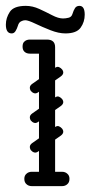

<svg xmlns="http://www.w3.org/2000/svg" viewBox="-43 -635 309 655"><path d="M117 0Q90 0 90 -26V-474Q90 -500 117 -500Q145 -500 145 -474V-26Q145 0 117 0ZM59 -452Q47 -452 40 -459Q34 -465 34 -476Q34 -488 40 -493Q47 -500 59 -500H110Q121 -500 127 -498.5Q133 -497 134 -495Q138 -491 141 -486Q144 -481 144 -476Q142 -463 135 -459Q131 -452 110 -452ZM40 -25Q40 -36 47 -42Q54 -49 66 -49H115Q127 -49 134 -43Q141 -36 141 -25Q141 -13 134 -6Q127 0 115 0H66Q54 0 47 -7Q40 -13 40 -25ZM194 -25Q194 -13 187 -7Q180 0 168 0H119Q108 0 100 -6Q93 -13 93 -25Q93 -36 100 -43Q108 -49 119 -49H168Q180 -49 187 -42Q194 -36 194 -25ZM87 -320Q80 -315 73.5 -317Q67 -319 62 -325Q58 -332 59 -338Q60 -344 67 -349L144 -403Q152 -409 158.5 -406Q165 -403 169 -398Q174 -391 172.5 -385Q171 -379 164 -374ZM87 -118Q80 -113 73.5 -115Q67 -117 62 -123Q58 -130 59 -136Q60 -142 67 -147L144 -201Q152 -207 158.5 -204Q165 -201 169 -196Q174 -189 172.5 -183Q171 -177 164 -172ZM87 -219Q80 -214 73.5 -216Q67 -218 62 -224Q58 -231 59 -237Q60 -243 67 -248L144 -302Q152 -308 158.5 -305Q165 -302 169 -297Q174 -290 172.5 -284Q171 -278 164 -273ZM-3 -521Q-23 -521 -23 -551Q-23 -574 -9.5 -594.5Q4 -615 45 -615Q68 -615 91 -604.5Q114 -594 135 -583Q156 -572 172 -572Q181 -572 191 -574.5Q201 -577 204 -587Q208 -600 213 -607.5Q218 -615 228 -615Q246 -615 246 -585Q246 -560 232 -540.5Q218 -521 180 -521Q157 -521 129 -532Q101 -543 77 -554.5Q53 -566 43 -566Q36 -566 28.5 -562Q21 -558 18 -547Q15 -537 10 -529Q5 -521 -3 -521Z"/></svg>

Font: Nsibidi Libre Uzo
Style: Regular
Weight: 400
Designer: Oluwaseun Badejo
Version: Version 1.021